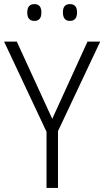

<svg xmlns="http://www.w3.org/2000/svg" viewBox="-20 -917 509 937"><path d="M235 -337 407 -714H469L263 -277V0H207V-274L0 -714H62ZM113 -856Q113 -897 148 -897Q182 -897 182 -856Q182 -815 148 -815Q113 -815 113 -856ZM287 -857Q287 -897 321 -897Q356 -897 356 -857Q356 -815 321 -815Q287 -815 287 -857Z"/></svg>

Font: Noto Sans Lao SemiCondensed Light
Style: Regular
Weight: 300
Width: 4
Designer: Monotype Design Team
Foundry: Monotype Imaging Inc.
Version: Version 2.003; ttfautohint (v1.8.4.7-5d5b)